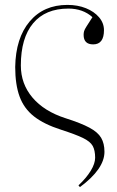

<svg xmlns="http://www.w3.org/2000/svg" viewBox="-20 -541 478 783"><path d="M306 222 300 215Q332 185 350 155.5Q368 126 368 102Q368 72 358 54Q348 36 318 21.5Q288 7 229 -12Q160 -34 119 -66Q78 -98 60 -147Q42 -196 42 -268Q44 -386 101 -453.5Q158 -521 255 -521Q297 -521 330.5 -507.5Q364 -494 384 -470.5Q404 -447 404 -418Q404 -360 360 -360Q321 -360 321 -399Q321 -407 323 -414Q325 -421 333 -433.5Q341 -446 357 -471Q318 -506 259 -506Q165 -506 115 -446Q65 -386 65 -274Q65 -199 112.5 -143Q160 -87 247 -59Q310 -39 344.5 -20.5Q379 -2 392.5 21Q406 44 406 78Q406 148 306 222Z"/></svg>

Font: Display Extralight
Style: Regular
Weight: 200
Designer: Latin by Veronika Burian and Jose Scaglione. Greek by Irene Vlachou. Cyrillic by Vera Evstafieva.
Foundry: TypeTogether
Version: Version 3.002